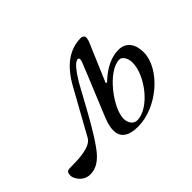

<svg xmlns="http://www.w3.org/2000/svg" viewBox="-130 -597 795 795"><g transform="rotate(-45 267.0 -200.0)"><path d="M21 14C45 14 70 5 96 -23C148 -78 243 -268 261 -296C278 -323 303 -361 322 -361C330 -361 329 -350 326 -341C301 -277 261 -183 234 -116C207 -53 200 14 301 14C414 14 535 -92 535 -188C535 -236 512 -269 468 -269C425 -269 382 -247 344 -211C341 -208 338 -207 336 -207C334 -207 333 -209 335 -213L406 -380C409 -389 410 -396 410 -401C410 -407 401 -414 394 -414C324 -414 270 -372 227 -294L120 -101C101 -66 26 -65 -10 -65C-32 -65 -41 -65 -41 -40C-41 -24 -20 14 21 14ZM317 -7C294 -7 281 -29 281 -52C281 -114 374 -238 442 -238C457 -238 472 -218 472 -190C472 -115 388 -7 317 -7Z"/></g></svg>

Font: EB Garamond
Style: Italic
Weight: 400
Italic angle: -17.2°
Designer: Georg Duffner and Octavio Pardo
Foundry: Georg Duffner
Version: Version 1.000;PS 001.000;hotconv 1.0.88;makeotf.lib2.5.64775